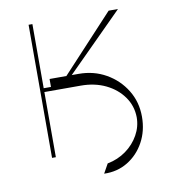

<svg xmlns="http://www.w3.org/2000/svg" viewBox="-75 -610 690 775"><g transform="rotate(-10 270.0 -222.5)"><path d="M93.8 0V-545.5H109.4V-282.7H139.2V-315.3H208.1L421.9 -545.5H460.2L230.1 -315.3H258.5Q320 -315.3 370.2 -286.8Q420.5 -258.2 450.3 -209.7Q480.1 -161.2 480.1 -100.9Q480.1 -43 454.9 3Q429.7 49 386.7 75.1Q343.8 101.2 289.8 99.4L311.1 61.1Q353.7 52.9 387.1 28.8Q420.5 4.6 439.6 -29.7Q458.8 -63.9 458.8 -102.3Q458.1 -149.1 431.6 -186.4Q405.2 -223.7 360.3 -245.4Q315.3 -267 258.5 -267H109.4V0Z"/></g></svg>

Font: Inter UI Thin
Style: Regular
Weight: 100
Designer: Rasmus Andersson
Foundry: rsms
Version: 3.2;8d6f07862